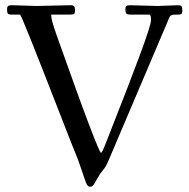

<svg xmlns="http://www.w3.org/2000/svg" viewBox="-20 -687 725 735"><path d="M583 -664.1 660.9 -667Q671.4 -667 674.7 -663Q678 -658.9 678 -647.5Q678 -636 674 -633.5Q669.9 -631.1 661.4 -631.1Q652.8 -631.1 649.9 -630.9Q647 -630.6 644.4 -630.7Q641.8 -630.9 639.9 -630Q637.9 -629.2 636.6 -629Q635.3 -628.9 633.8 -627.3Q632.3 -625.7 631.7 -625.5Q631.1 -625.2 629.8 -622.6Q628.4 -619.9 627.9 -619.1Q627 -617.4 624 -610.1L393.1 -66.9Q385.7 -49.8 377.2 -39.4Q368.7 -29.1 363.9 -22.2Q359.1 -15.4 352.7 -3.9Q346.2 7.6 342.8 13.4Q334.7 28.1 325.1 28.1Q315.4 28.1 309.3 12.5Q303.2 -3.2 290.9 -40.4Q278.6 -77.6 271.5 -93.6Q264.4 -109.6 213.1 -241.7Q61.8 -631.1 56.9 -631.1H25.9Q10.5 -631.1 8.8 -636.8Q7.1 -642.6 7.1 -651.7Q7.1 -660.9 11.1 -663.9Q15.1 -667 25.9 -667L120.1 -664.1L250 -667Q260.5 -667 263.8 -663Q267.1 -658.9 267.1 -647.5Q267.1 -636 263.1 -633.5Q259 -631.1 246.1 -631.1H176V-628.9Q176 -610.6 195.8 -555.2Q282.5 -310.3 322.3 -206.2Q362.1 -102.1 366.5 -102.1Q370.8 -102.1 384 -136.2Q397.2 -170.4 423.2 -236.5Q449.2 -302.5 469.6 -355.2Q490 -408 511.7 -466.3Q558.1 -589.8 558.1 -610.5Q558.1 -631.1 552 -631.1H481Q464.6 -631.1 462.3 -637Q460 -642.8 460 -651.7Q460 -660.6 463.5 -663.8Q467 -667 478 -667Z"/></svg>

Font: Fanwood Text
Style: Regular
Weight: 400
Version: Version 1.1001